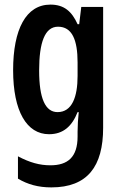

<svg xmlns="http://www.w3.org/2000/svg" viewBox="-20 -573 526 834"><path d="M199 -553C93 -553 37 -446 37 -268C37 -90 96 10 193 10C255 10 293 -25 317 -86H322C319 -58 317 -27 317 -1V20C317 110 274 145 199 145C152 145 109 133 58 106V203C100 228 146 241 203 241C360 241 428 150 428 -18V-543H333L324 -468H317C292 -523 259 -553 199 -553ZM232 -457C293 -457 317 -400 317 -302V-243C317 -152 293 -86 230 -86C177 -86 150 -145 150 -267C150 -389 175 -457 232 -457Z"/></svg>

Font: Noto Sans Hebrew ExtraCondensed SemiBold
Style: Regular
Weight: 600
Width: 2
Designer: Ben Nathan
Foundry: Google LLC
Version: Version 3.001